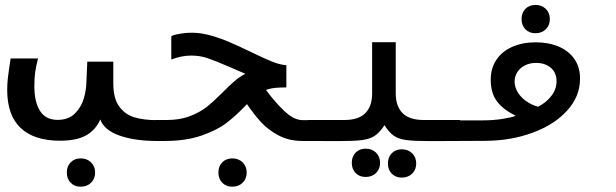

<svg xmlns="http://www.w3.org/2000/svg" viewBox="-20 -558 2440 760"><path d="M244.5 125Q244.5 100 259.8 84.5Q275 69 299.5 69Q324.5 69 340.5 84.8Q356.5 100.5 356.5 125Q356.5 149.5 340.5 165.2Q324.5 181 299.5 181Q275 181 259.8 165.5Q244.5 150 244.5 125ZM8.5 -202Q8.5 -225 11 -247.8Q13.5 -270.5 22 -326.5H130.5Q122 -293.5 119 -270.2Q116 -247 116 -216.5Q116 -154 138.5 -118.8Q161 -83.5 208 -83.5Q251 -83.5 276.2 -108.5Q301.5 -133.5 311.5 -167.5Q321.5 -201.5 322 -233.5L325.5 -314H428.5V-228Q428.5 -169 451.5 -137Q474.5 -105 511.5 -93.8Q548.5 -82.5 600 -82.5V0Q514.5 0 453.5 -21.2Q392.5 -42.5 377 -85Q358 -42.5 320.2 -21.8Q282.5 -1 217.5 -1Q115.5 -1 62 -51.2Q8.5 -101.5 8.5 -202Z M595 -83H640.5Q692 -83 731.2 -98Q770.5 -113 797.5 -134.2Q824.5 -155.5 860.5 -191.5Q887.5 -219 907.5 -236.2Q927.5 -253.5 951 -266Q930 -274.5 882.5 -295.5Q829.5 -318.5 800 -328.2Q770.5 -338 738 -338Q717 -338 698.5 -334.2Q680 -330.5 658 -322.5V-412.5Q658 -418 685.8 -423.2Q713.5 -428.5 739 -428.5Q775 -428.5 814.2 -417.5Q853.5 -406.5 889.2 -391Q925 -375.5 975 -351.5Q1025 -327 1054.8 -315Q1084.5 -303 1107.5 -300.5L1113.5 -300V-212L1090.5 -211.5Q1054.5 -210.5 1033 -202Q1065.5 -157 1104.2 -119.8Q1143 -82.5 1177.5 -82.5H1201L1201.5 0H1177.5Q1124.5 0 1083.5 -21.5Q1042.5 -43 1014.2 -73.5Q986 -104 957.5 -146L949 -137Q912 -98.5 875.8 -70.8Q839.5 -43 778 -21.5Q716.5 0 632 0H595ZM844.5 125Q844.5 100 859.8 84.5Q875 69 899.5 69Q924.5 69 940.5 84.8Q956.5 100.5 956.5 125Q956.5 149.5 940.5 165.2Q924.5 181 899.5 181Q875 181 859.8 165.5Q844.5 150 844.5 125Z M1372.5 86.5Q1372.5 61.5 1387.8 46Q1403 30.5 1427.5 30.5Q1452.5 30.5 1468.5 46.2Q1484.5 62 1484.5 86.5Q1484.5 111 1468.5 126.8Q1452.5 142.5 1427.5 142.5Q1403 142.5 1387.8 127Q1372.5 111.5 1372.5 86.5ZM1515.5 89Q1515.5 64 1530.8 48.5Q1546 33 1570.5 33Q1595.5 33 1611.5 48.8Q1627.5 64.5 1627.5 89Q1627.5 113.5 1611.5 129.2Q1595.5 145 1570.5 145Q1546 145 1530.8 129.5Q1515.5 114 1515.5 89ZM1453 -188V-391H1546.5V-188Q1546.5 -137.5 1573.5 -110.2Q1600.5 -83 1657.5 -83H1801.5V0L1683 0.5Q1620 0.5 1589.2 -3.5Q1558.5 -7.5 1539.2 -20.5Q1520 -33.5 1502 -62.5Q1483 -33.5 1463.5 -20.5Q1444 -7.5 1412.8 -3.5Q1381.5 0.5 1318 0.5L1198.5 0V-83H1342.5Q1399.5 -83 1426.2 -110.2Q1453 -137.5 1453 -188Z M1798.5 -81.5H1888.5Q1931.5 -81.5 1967.2 -87Q2003 -92.5 2021.5 -99.5Q1971.5 -124.5 1947 -157Q1922.5 -189.5 1922.5 -242.5Q1922.5 -288 1944.8 -321.2Q1967 -354.5 2007.5 -372.5Q2048 -390.5 2100.5 -390.5Q2152 -390.5 2191.8 -373.5Q2231.5 -356.5 2253.8 -324.2Q2276 -292 2276 -247Q2276 -176.5 2225.2 -120.5Q2174.5 -64.5 2088.5 -32.8Q2002.5 -1 1901 -0.5L1798.5 0ZM2110 -135.5Q2141.5 -151.5 2162.2 -178Q2183 -204.5 2183 -236.5Q2183 -270.5 2160.2 -289.8Q2137.5 -309 2102 -309Q2077 -309 2057.5 -299Q2038 -289 2027.5 -272.2Q2017 -255.5 2017 -235.5Q2017 -213 2029.8 -192.2Q2042.5 -171.5 2064 -156.8Q2085.5 -142 2110 -135.5ZM2044.5 -482.5Q2044.5 -507.5 2059.8 -523Q2075 -538.5 2099.5 -538.5Q2124.5 -538.5 2140.5 -522.8Q2156.5 -507 2156.5 -482.5Q2156.5 -458 2140.5 -442.2Q2124.5 -426.5 2099.5 -426.5Q2075 -426.5 2059.8 -442Q2044.5 -457.5 2044.5 -482.5Z"/></svg>

Font: JuliaMono MediumItalic
Style: Regular
Weight: 500
Italic angle: -9°
Monospace: yes
Designer: cormullion
Foundry: corm
Version: Version 0.049; ttfautohint (v1.8.4)